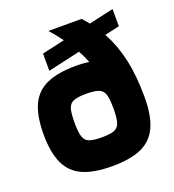

<svg xmlns="http://www.w3.org/2000/svg" viewBox="-125 -763 790 870"><g transform="rotate(-20 270.0 -327.5)"><path d="M513 -576 148 -494V-577L513 -659ZM269 10Q181 10 127.5 -14Q74 -38 49.5 -91.5Q25 -145 25 -232Q25 -320 49.5 -373Q74 -426 127.5 -450Q181 -474 269 -474Q347 -474 401.5 -450Q456 -426 484.5 -373Q513 -320 513 -232Q513 -145 488.5 -91.5Q464 -38 410.5 -14Q357 10 269 10ZM269 -129Q309 -129 329 -136.5Q349 -144 356 -166.5Q363 -189 363 -234Q363 -280 356 -302Q349 -324 329 -331.5Q309 -339 269 -339Q230 -339 209.5 -331.5Q189 -324 182 -302Q175 -280 175 -234Q175 -189 182 -166.5Q189 -144 209.5 -136.5Q230 -129 269 -129ZM366 -665Q413 -614 445.5 -554Q478 -494 495.5 -416Q513 -338 513 -232L351 -333Q358 -390 340 -446.5Q322 -503 287 -558Q252 -613 206 -665Z"/></g></svg>

Font: Blinker
Style: Regular
Weight: 400
Designer: Juergen Huber
Foundry: supertype
Version: 1.017